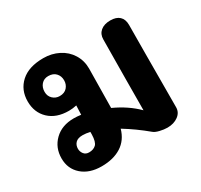

<svg xmlns="http://www.w3.org/2000/svg" viewBox="-128 -754 974 929"><g transform="rotate(-30 359.0 -289.5)"><path d="M650 -519Q650 -421 649 -354L648 -60Q648 -31 623.5 -13Q599 5 563 5Q544 5 521 -0.5Q498 -6 488 -15Q428 -65 364 -104Q348 -48 304 -20Q260 8 194 8Q126 8 85 -28Q44 -64 44 -122Q44 -182 84.5 -221.5Q125 -261 192 -261Q210 -261 232 -258L234 -309Q212 -304 191 -304Q121 -304 80.5 -342.5Q40 -381 40 -443Q40 -507 84 -547Q128 -587 210 -587Q256 -587 294.5 -567.5Q333 -548 355 -512.5Q377 -477 377 -433L374 -214Q451 -179 504 -126L505 -303Q507 -443 507 -520Q507 -549 527 -566Q547 -583 582 -583Q615 -583 632.5 -566.5Q650 -550 650 -519ZM244 -444Q244 -468 229 -484Q214 -500 187 -500Q163 -500 148.5 -483.5Q134 -467 134 -442Q134 -418 150 -403Q166 -388 188 -388Q215 -388 229.5 -404.5Q244 -421 244 -444ZM229 -164Q206 -169 188 -169Q161 -169 148.5 -156Q136 -143 136 -123Q136 -107 146 -94Q156 -81 175 -81Q199 -81 213.5 -94.5Q228 -108 229 -150Z"/></g></svg>

Font: Mali
Style: Bold
Weight: 700
Designer: Kitiyaporn Chalermlarp | Katatrad Aksorn Co.,Ltd.
Foundry: Cadson Demak Co.,Ltd.
Version: Version 1.000; ttfautohint (v1.6)